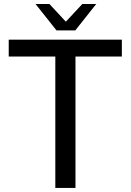

<svg xmlns="http://www.w3.org/2000/svg" viewBox="-20 -924 642 944"><path d="M350.1 -774.4 453.1 -904.3H384.8L303.7 -817.4L223.1 -904.3H154.8L257.8 -774.4ZM351.1 0V-646H579.1V-729H22.9V-646H252V0Z"/></svg>

Font: Hack Dev
Style: Regular
Weight: 400
Designer: Christopher Simpkins
Foundry: Christopher Simpkins
Version: Version 2.0315